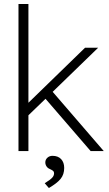

<svg xmlns="http://www.w3.org/2000/svg" viewBox="-20 -760 550 966"><path d="M245 -298 502 0H436L209 -263L123 -180V0H73V-740H123V-243L408 -520H474ZM205 162Q221 152 231.5 144Q242 136 247 128.5Q252 121 252 113Q252 103 245.5 98.5Q239 94 230 90Q220 86 214 77Q208 68 208 57Q208 43 218.5 33.5Q229 24 244 24Q272 24 287.5 40.5Q303 57 303 85Q303 101 298.5 115Q294 129 284.5 140.5Q275 152 260.5 163Q246 174 226 186Z"/></svg>

Font: Mach ExtraLight
Style: Regular
Weight: 250
Version: Version 1.002